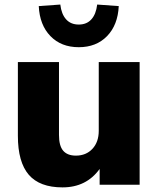

<svg xmlns="http://www.w3.org/2000/svg" viewBox="-20 -812 695 844"><path d="M58.6 -214.8V-539.1H239.3V-218.8Q239.3 -170.9 257.8 -149.4Q276.4 -127.9 313.5 -127.9Q358.4 -127.9 386.2 -157.7Q414.1 -187.5 414.1 -237.3V-539.1H593.8V0H418V-69.3Q359.4 11.7 254.9 11.7Q154.3 11.7 106.4 -43.9Q58.6 -99.6 58.6 -214.8ZM150.4 -785.2 245.1 -792Q250 -750 270.5 -727.1Q291 -704.1 326.2 -704.1Q361.3 -704.1 381.8 -727.1Q402.3 -750 407.2 -792L502 -785.2Q498 -702.1 450.7 -653.3Q403.3 -604.5 326.2 -604.5Q249 -604.5 201.7 -653.3Q154.3 -702.1 150.4 -785.2Z"/></svg>

Font: Min Sans Black
Style: Regular
Weight: 900
Designer: Jinseong-Kim, NotoSansCJK, Nunito
Foundry: Jinseong-Kim
Version: Version 1.000